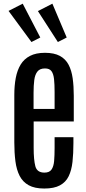

<svg xmlns="http://www.w3.org/2000/svg" viewBox="-20 -1033 477 1061"><path d="M224.6 8.8Q171.4 8.8 138.7 -9.3Q106 -27.3 88.6 -61Q71.3 -94.7 65.2 -141.8Q59.1 -189 59.1 -246.1V-507.8Q59.1 -559.6 67.1 -602.3Q75.2 -645 94 -676Q112.8 -707 145.8 -724.1Q178.7 -741.2 228.5 -741.2Q279.3 -741.2 310.8 -724.1Q342.3 -707 358.9 -675.5Q375.5 -644 381.6 -600.3Q387.7 -556.6 387.7 -503.9V-361.8H166V-216.3Q166 -149.9 175.3 -114.5Q184.6 -79.1 225.6 -79.1Q252.9 -79.1 264.6 -95.9Q276.4 -112.8 279.1 -143.3Q281.7 -173.8 281.7 -214.8V-274.9H385.7V-242.2Q385.7 -184.6 380.6 -138.4Q375.5 -92.3 359.6 -59.3Q343.8 -26.4 311.3 -8.8Q278.8 8.8 224.6 8.8ZM165.5 -431.2H281.7V-524.4Q281.7 -566.9 278.6 -595.9Q275.4 -625 264.4 -639.9Q253.4 -654.8 228.5 -654.8Q200.2 -654.8 186.8 -637.7Q173.3 -620.6 169.4 -590.6Q165.5 -560.5 165.5 -521ZM153.8 -800.8 27.3 -972.7 105.5 -1012.7 202.6 -825.7ZM299.8 -800.8 189.5 -971.7 269.5 -1012.7 348.6 -825.7Z"/></svg>

Font: Antonio Medium
Style: Regular
Weight: 500
Designer: Vernon Adams
Foundry: Vernon Adams
Version: Version 1.002